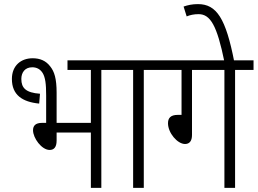

<svg xmlns="http://www.w3.org/2000/svg" viewBox="-20 -916 1256 936"><path d="M139 -632C83 -632 38 -597 38 -531C38 -453 89 -419 171 -411L175 -459C106 -464 84 -487 84 -531C84 -563 102 -588 137 -588C159 -588 176 -579 188 -560C201 -538 205 -507 205 -451V-317H185C152 -317 141 -302 141 -281C141 -243 183 -185 222 -185C242 -185 256 -197 256 -231V-270H423V0H474V-575H564V-622H309V-575H423V-317H256V-464C256 -533 245 -567 225 -592C204 -620 175 -632 139 -632Z M681 -575H771V-622H552V-575H629V0H681Z M916 -575H1074V0H1126V-575H1216V-622H758V-575H865V-356H847C811 -356 799 -340 799 -315C799 -268 845 -214 882 -214C904 -214 916 -229 916 -258Z M1074 -615H1122C1081 -826 1036 -896 945 -896C917 -896 895 -891 875 -884L890 -836C907 -843 926 -847 948 -847C1006 -847 1038 -791 1074 -615Z"/></svg>

Font: Noto Sans Devanagari Condensed Light
Style: Regular
Weight: 300
Width: 3
Designer: Jelle Bosma - Monotype Design Team
Foundry: Monotype Imaging Inc.
Version: Version 2.004